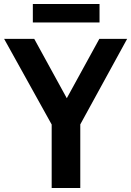

<svg xmlns="http://www.w3.org/2000/svg" viewBox="-48 -933 650 953"><path d="M208.5 0V-315L-27.5 -740H122L283.5 -445.5L445 -740H583L350.5 -315.5V0ZM115 -821.5V-913H446V-821.5Z"/></svg>

Font: Encode Sans Condensed
Style: Bold
Weight: 700
Width: 3
Designer: Multiple Designers
Foundry: Impallari Type
Version: Version 3.000; ttfautohint (v1.8.3) -l 8 -r 50 -G 200 -x 14 